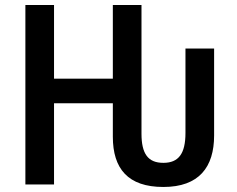

<svg xmlns="http://www.w3.org/2000/svg" viewBox="-20 -734 945 764"><path d="M81 0H195V-323H429V-190C429 -63 489 10 630 10C772 10 832 -69 832 -195V-541H718V-205C718 -123 691 -86 630 -86C569 -86 543 -122 543 -202V-714H429V-421H195V-714H81Z"/></svg>

Font: Noto Sans UI SemiCondensed Medium
Style: Regular
Weight: 500
Width: 4
Designer: Monotype Design Team
Foundry: Monotype Imaging Inc.
Version: Version 1.901